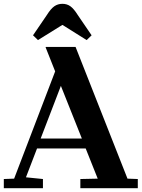

<svg xmlns="http://www.w3.org/2000/svg" viewBox="-20 -986 742 1006"><path d="M376 -740 648 -50 702 -48V0H401V-48L492 -50L429 -208H174L116 -57L205 -48V0H0V-48L54 -50L269 -612L219 -738L220 -740ZM409 -260 299 -536 193 -260ZM307 -966Q331 -966 349 -953Q367 -940 387 -908L460 -801L434 -776L308 -855H306L179 -776L153 -801L226 -908Q246 -940 264.5 -953Q283 -966 307 -966Z"/></svg>

Font: Minipax
Style: Bold
Weight: 600
Designer: Raphaël Ronot, Igor Stepanchenko (Cyrillic)
Foundry: steppetype
Version: Version 1.002